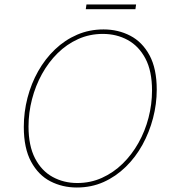

<svg xmlns="http://www.w3.org/2000/svg" viewBox="-20 -829 776 855"><path d="M322 6Q258 6 204.5 -21.5Q151 -49 118.5 -109Q86 -169 86 -264Q86 -330 102.5 -393.5Q119 -457 150 -512Q181 -567 225 -609Q269 -651 323.5 -674.5Q378 -698 441 -698Q506 -698 560 -670Q614 -642 646 -582.5Q678 -523 678 -430Q678 -366 661.5 -303Q645 -240 614.5 -184.5Q584 -129 540 -86Q496 -43 441.5 -18.5Q387 6 322 6ZM324 -14Q383 -14 434 -37Q485 -60 526 -100Q567 -140 596.5 -192.5Q626 -245 641.5 -305Q657 -365 657 -426Q657 -513 627.5 -568.5Q598 -624 548.5 -651Q499 -678 438 -678Q379 -678 328 -655Q277 -632 236.5 -592Q196 -552 167 -499.5Q138 -447 122.5 -387Q107 -327 107 -266Q107 -180 136 -124Q165 -68 214.5 -41Q264 -14 324 -14ZM586 -809 583 -788H362L365 -809Z"/></svg>

Font: Bitter Thin Thin
Style: Italic
Weight: 250
Italic angle: -9°
Version: Version 2.002